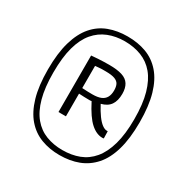

<svg xmlns="http://www.w3.org/2000/svg" viewBox="-157 -1029 936 959"><g transform="rotate(30 311.5 -550.0)"><path d="M310 -208Q252 -208 203.5 -226.5Q155 -245 120 -285.5Q85 -326 66 -391Q47 -456 47 -550Q47 -644 66 -709.5Q85 -775 120 -815.5Q155 -856 203.5 -874Q252 -892 310 -892Q370 -892 418.5 -874Q467 -856 502.5 -815.5Q538 -775 557 -709.5Q576 -644 576 -550Q576 -456 557 -390.5Q538 -325 502.5 -285Q467 -245 418.5 -226.5Q370 -208 310 -208ZM310 -237Q363 -237 406 -253.5Q449 -270 480 -307Q511 -344 528 -404Q545 -464 545 -550Q545 -638 528 -697.5Q511 -757 480.5 -793.5Q450 -830 406.5 -847Q363 -864 310 -864Q259 -864 216 -847Q173 -830 142 -793.5Q111 -757 94.5 -697.5Q78 -638 78 -550Q78 -464 94.5 -404Q111 -344 142 -307Q173 -270 216 -253.5Q259 -237 310 -237ZM451 -390Q436 -390 419.5 -397Q403 -404 386 -419Q369 -434 351.5 -459.5Q334 -485 315 -522Q311 -521 307 -521Q303 -521 299 -521Q285 -521 271.5 -521.5Q258 -522 242 -523V-392H199V-718Q220 -720 237 -721Q254 -722 270 -722.5Q286 -723 301 -723Q347 -723 375.5 -714Q404 -705 417 -684Q430 -663 430 -630Q430 -590 413.5 -566Q397 -542 361 -533Q379 -499 395.5 -476.5Q412 -454 427 -443Q442 -432 454 -432Q456 -432 457.5 -432Q459 -432 460 -432L461 -391Q458 -390 456 -390Q454 -390 451 -390ZM301 -553Q331 -553 349.5 -560.5Q368 -568 377 -584Q386 -600 386 -624Q386 -645 379.5 -658.5Q373 -672 355 -679Q337 -686 302 -686Q290 -686 281.5 -686Q273 -686 264.5 -685Q256 -684 242 -683V-555Q260 -554 273.5 -553.5Q287 -553 301 -553Z"/></g></svg>

Font: Georama ExtraCondensed Thin Light
Style: Regular
Weight: 300
Version: Version 1.001